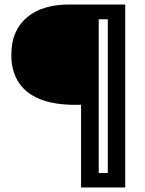

<svg xmlns="http://www.w3.org/2000/svg" viewBox="-20 -680 640 848"><path d="M338 148V-217H313Q218 -217 155.5 -242.5Q93 -268 61.5 -317.5Q30 -367 30 -437Q30 -494 48.5 -535.5Q67 -577 101 -605Q135 -633 181.5 -646.5Q228 -660 282 -660H416V148ZM368 148V84H512V148ZM456 148V-660H533V148ZM359 -595V-660H522V-595Z"/></svg>

Font: Bricolage Grotesque 60pt
Style: Regular
Weight: 400
Version: Version 1.001;gftools[0.9.33.dev8+g029e19f]